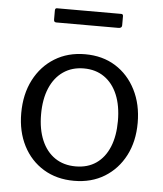

<svg xmlns="http://www.w3.org/2000/svg" viewBox="-53 -774 704 831"><g transform="rotate(5 299.5 -359.0)"><path d="M299 10Q223.5 10 166.5 -24.6Q109.4 -59.3 77.9 -120.8Q46.4 -182.3 46.4 -262Q46.4 -344.6 78.7 -407.1Q110.9 -469.6 168.1 -504.8Q225.3 -540 300 -540Q376 -540 432.4 -504.7Q488.7 -469.4 520.4 -406.9Q552.2 -344.4 552.2 -263.4Q552.2 -183 520.3 -121.5Q488.4 -60 431.6 -25Q374.8 10 299 10ZM300.7 -52.8Q353.1 -52.8 390 -78.4Q427 -104.1 446.6 -151.6Q466.2 -199.1 466.2 -264.6Q466.2 -330.6 446.2 -378.5Q426.2 -426.3 388.9 -452.3Q351.6 -478.3 300 -478.3Q248.6 -478.3 210.8 -452.3Q173 -426.3 152.7 -378.5Q132.4 -330.6 132.4 -264.6Q132.4 -199.5 152.7 -151.8Q173 -104.1 210.8 -78.4Q248.6 -52.8 300.7 -52.8ZM448.5 -718.2V-678.5Q448.5 -666.1 433.2 -666.1H163.8Q157.5 -666.1 155.1 -669.1Q152.7 -672 152.7 -678V-716.9Q152.7 -727.5 160.7 -727.5H440.4Q448.5 -727.5 448.5 -718.2Z"/></g></svg>

Font: Libre Franklin Thin
Style: Regular
Weight: 100
Designer: Pablo Impallari, Rodrigo Fuenzalida, Nhung Nguyen
Foundry: Impallari Type
Version: Version 3.000